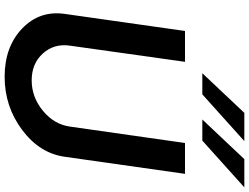

<svg xmlns="http://www.w3.org/2000/svg" viewBox="-140 -900 1050 809"><g transform="rotate(90 384.5 -495.0)"><path d="M455 -1000H574L377 -823H288ZM650 -1000H769L572 -823H483ZM303 10Q177 10 100 -63.5Q23 -137 38 -243L110 -750H240L172 -266Q162 -199 204.5 -151.5Q247 -104 318 -104Q389 -104 446.5 -151.5Q504 -199 513 -266L582 -750H712L640 -243Q625 -137 526.5 -63.5Q428 10 303 10Z"/></g></svg>

Font: Oakes Grotesk
Style: Bold Italic
Weight: 600
Italic angle: -8°
Designer: Samuel Oakes
Foundry: Samuel Oakes
Version: Version 1.000;PS 001.000;hotconv 1.0.88;makeotf.lib2.5.64775